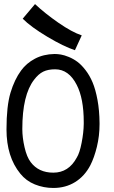

<svg xmlns="http://www.w3.org/2000/svg" viewBox="-20 -911 558 937"><path d="M378.9 -738.3 345.7 -666Q291.5 -683.6 210.9 -731.7Q130.4 -779.8 90.8 -819.8L150.9 -891.1Q198.7 -846.2 264.6 -800.3Q330.6 -754.4 378.9 -738.3ZM246.1 -647.5Q261.2 -647.5 277.3 -644.8Q293.5 -642.1 315.7 -633.1Q337.9 -624 357.4 -609.6Q377 -595.2 397.2 -569.1Q417.5 -543 431.9 -508.8Q446.3 -474.6 455.8 -423.3Q465.3 -372.1 465.8 -310.1V-304.7Q465.8 -248 452.9 -194.8Q439.9 -141.6 420.9 -104.5Q393.1 -51.3 346.7 -22.5Q300.3 6.3 240.2 6.3Q192.9 6.3 150.1 -11Q107.4 -28.3 79.1 -63.5Q11.7 -146 11.7 -279.3Q11.7 -393.1 31.2 -458.3Q50.8 -523.4 83 -566.9Q108.9 -602.5 150.4 -624.5Q191.9 -646.5 246.1 -647.5ZM129.9 -119.6Q168.5 -68.4 240.2 -68.4Q314.9 -68.4 354.5 -141.6Q368.7 -164.1 378.4 -214.4Q388.2 -264.6 388.7 -306.2V-315.4Q388.7 -430.2 354.5 -496.6Q315.9 -572.8 249 -572.8Q214.4 -572.8 190.9 -561.3Q167.5 -549.8 146.5 -522Q88.9 -447.8 88.9 -281.2Q88.9 -239.3 99.9 -191.9Q110.8 -144.5 129.9 -119.6Z"/></svg>

Font: Fantasque Sans Mono
Style: Regular
Weight: 400
Monospace: yes
Designer: Jany Belluz
Version: Version 1.8.0 ; ttfautohint (v1.8.2)